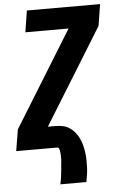

<svg xmlns="http://www.w3.org/2000/svg" viewBox="-61 -777 631 1014"><g transform="rotate(-5 254.5 -270.0)"><path d="M217 195Q218 189 219.5 182.5Q221 176 222 169.5Q223 163 224 156.5Q225 150 225.5 143.5Q226 137 227 131Q228 125 228.5 118.5Q229 112 229.5 105.5Q230 99 230.5 92.5Q231 86 232 79.5Q233 73 233 67Q233 61 233 54.5Q233 48 233 41.5Q233 35 232 29Q231 23 230 17Q229 11 226.5 5.5Q224 0 218 0H0L19 -114L332 -621H103L121 -735H509L491 -621L178 -114H218Q238 -114 257 -110Q276 -106 292 -95.5Q308 -85 320 -70.5Q332 -56 340.5 -39Q349 -22 354 -3.5Q359 15 362 34.5Q365 54 365.5 74Q366 94 365.5 114Q365 134 362 154.5Q359 175 355 195Z"/></g></svg>

Font: Iosevka Heavy Oblique
Style: Regular
Weight: 900
Italic angle: -9°
Monospace: yes
Designer: Belleve Invis
Foundry: Belleve Invis
Version: Version 32.5.0; ttfautohint (v1.8.4)